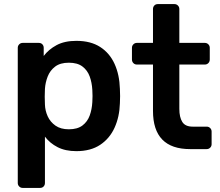

<svg xmlns="http://www.w3.org/2000/svg" viewBox="-20 -730 1079 940"><path d="M91 190Q81 190 74 183Q67 176 67 166V-496Q67 -506 74 -513Q81 -520 91 -520H170Q181 -520 187.5 -513Q194 -506 194 -496V-456Q218 -488 257 -509Q296 -530 354 -530Q424 -530 470.5 -500Q517 -470 541 -417Q565 -364 567 -295Q569 -260 567 -224Q565 -158 541 -105Q517 -52 470.5 -21Q424 10 354 10Q300 10 262 -9.5Q224 -29 200 -61V166Q200 176 193.5 183Q187 190 176 190ZM317 -97Q359 -97 383.5 -115.5Q408 -134 419 -164Q430 -194 432 -230Q434 -260 432 -290Q430 -326 419 -356Q408 -386 383.5 -404.5Q359 -423 317 -423Q275 -423 250 -404Q225 -385 213.5 -355.5Q202 -326 200 -295Q198 -257 200 -218Q201 -188 213.5 -160.5Q226 -133 251.5 -115Q277 -97 317 -97Z M911 0Q729 0 729 -187V-414H650Q640 -414 633 -421Q626 -428 626 -439V-496Q626 -506 633 -513Q640 -520 650 -520H729V-686Q729 -696 735.5 -703Q742 -710 753 -710H834Q844 -710 851 -703Q858 -696 858 -686V-520H983Q993 -520 1000 -513Q1007 -506 1007 -496V-439Q1007 -428 1000 -421Q993 -414 983 -414H858V-197Q858 -156 872.5 -133Q887 -110 923 -110H992Q1002 -110 1009 -103Q1016 -96 1016 -86V-24Q1016 -14 1009 -7Q1002 0 992 0Z"/></svg>

Font: Rubik Medium
Style: Regular
Weight: 500
Designer: Hubert and Fischer
Foundry: Hubert and Fischer
Version: Version 2.300; ttfautohint (v1.8.4.7-5d5b);gftools[0.9.30]